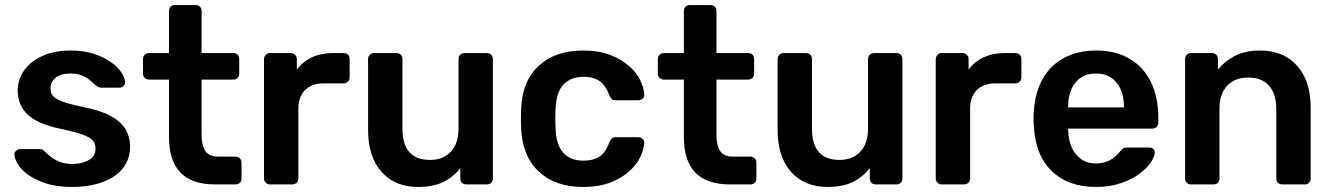

<svg xmlns="http://www.w3.org/2000/svg" viewBox="-20 -730 5269 760"><path d="M264 10Q203 10 160.5 -4.5Q118 -19 90.5 -39Q63 -59 50.5 -80.5Q38 -102 37 -116Q36 -127 44 -133.5Q52 -140 60 -140H139Q143 -140 146 -139Q149 -138 154 -133Q163 -125 173.5 -115.5Q184 -106 197 -98.5Q210 -91 227 -86Q244 -81 266 -81Q305 -81 331.5 -96.5Q358 -112 358 -141Q358 -156 352 -167Q346 -178 330 -187Q314 -196 286.5 -204Q259 -212 216 -221Q130 -239 90 -276Q50 -313 50 -374Q50 -403 63.5 -431Q77 -459 103 -481Q129 -503 168 -516.5Q207 -530 259 -530Q313 -530 353 -516.5Q393 -503 420 -483.5Q447 -464 460.5 -443Q474 -422 475 -407Q476 -396 469 -389.5Q462 -383 453 -383H380Q374 -383 370 -385Q366 -387 362 -390Q353 -397 344 -405.5Q335 -414 323.5 -421.5Q312 -429 296.5 -434Q281 -439 259 -439Q220 -439 200 -422.5Q180 -406 180 -381Q180 -368 184.5 -358Q189 -348 203.5 -339Q218 -330 245 -322Q272 -314 316 -305Q366 -295 400.5 -279.5Q435 -264 456 -244Q477 -224 486 -199.5Q495 -175 495 -148Q495 -114 480 -85Q465 -56 436 -35Q407 -14 363.5 -2Q320 10 264 10Z M831 0Q649 0 649 -187V-415H570Q560 -415 553 -421.5Q546 -428 546 -439V-496Q546 -507 553 -513.5Q560 -520 570 -520H649V-686Q649 -697 655.5 -703.5Q662 -710 673 -710H754Q765 -710 771.5 -703.5Q778 -697 778 -686V-520H903Q914 -520 920.5 -513.5Q927 -507 927 -496V-439Q927 -428 920.5 -421.5Q914 -415 903 -415H778V-197Q778 -155 792.5 -132.5Q807 -110 843 -110H912Q923 -110 929.5 -103Q936 -96 936 -86V-24Q936 -13 929.5 -6.5Q923 0 912 0Z M1049 0Q1039 0 1032 -6.5Q1025 -13 1025 -24V-495Q1025 -506 1032 -513Q1039 -520 1049 -520H1130Q1141 -520 1148 -513Q1155 -506 1155 -495V-454Q1178 -486 1214.5 -503Q1251 -520 1299 -520H1340Q1351 -520 1357.5 -513.5Q1364 -507 1364 -496V-424Q1364 -414 1357.5 -407Q1351 -400 1340 -400H1262Q1214 -400 1187.5 -373.5Q1161 -347 1161 -299V-24Q1161 -13 1154 -6.5Q1147 0 1136 0Z M1635 10Q1543 10 1490 -50Q1437 -110 1437 -215V-496Q1437 -507 1444 -513.5Q1451 -520 1461 -520H1549Q1560 -520 1566.5 -513.5Q1573 -507 1573 -496V-221Q1573 -97 1682 -97Q1734 -97 1764.5 -129.5Q1795 -162 1795 -221V-496Q1795 -507 1802 -513.5Q1809 -520 1820 -520H1907Q1918 -520 1924.5 -513.5Q1931 -507 1931 -496V-24Q1931 -13 1924.5 -6.5Q1918 0 1907 0H1826Q1815 0 1808.5 -6.5Q1802 -13 1802 -24V-65Q1776 -30 1735.5 -10Q1695 10 1635 10Z M2288 10Q2178 10 2113 -50.5Q2048 -111 2043 -220Q2042 -235 2042 -259.5Q2042 -284 2043 -300Q2047 -409 2112.5 -469.5Q2178 -530 2288 -530Q2351 -530 2396.5 -512Q2442 -494 2471.5 -467.5Q2501 -441 2515 -411Q2529 -381 2530 -357Q2531 -346 2523.5 -339.5Q2516 -333 2506 -333H2418Q2407 -333 2402 -337.5Q2397 -342 2392 -353Q2377 -393 2352.5 -409.5Q2328 -426 2290 -426Q2239 -426 2210 -395Q2181 -364 2179 -295Q2178 -277 2178 -258Q2178 -239 2179 -225Q2181 -156 2210 -125Q2239 -94 2290 -94Q2328 -94 2353 -110.5Q2378 -127 2392 -167Q2397 -178 2402 -182.5Q2407 -187 2418 -187H2506Q2516 -187 2523.5 -180.5Q2531 -174 2530 -163Q2529 -141 2515.5 -111Q2502 -81 2473 -54Q2444 -27 2398.5 -8.5Q2353 10 2288 10Z M2869 0Q2687 0 2687 -187V-415H2608Q2598 -415 2591 -421.5Q2584 -428 2584 -439V-496Q2584 -507 2591 -513.5Q2598 -520 2608 -520H2687V-686Q2687 -697 2693.5 -703.5Q2700 -710 2711 -710H2792Q2803 -710 2809.5 -703.5Q2816 -697 2816 -686V-520H2941Q2952 -520 2958.5 -513.5Q2965 -507 2965 -496V-439Q2965 -428 2958.5 -421.5Q2952 -415 2941 -415H2816V-197Q2816 -155 2830.5 -132.5Q2845 -110 2881 -110H2950Q2961 -110 2967.5 -103Q2974 -96 2974 -86V-24Q2974 -13 2967.5 -6.5Q2961 0 2950 0Z M3256 10Q3164 10 3111 -50Q3058 -110 3058 -215V-496Q3058 -507 3065 -513.5Q3072 -520 3082 -520H3170Q3181 -520 3187.5 -513.5Q3194 -507 3194 -496V-221Q3194 -97 3303 -97Q3355 -97 3385.5 -129.5Q3416 -162 3416 -221V-496Q3416 -507 3423 -513.5Q3430 -520 3441 -520H3528Q3539 -520 3545.5 -513.5Q3552 -507 3552 -496V-24Q3552 -13 3545.5 -6.5Q3539 0 3528 0H3447Q3436 0 3429.5 -6.5Q3423 -13 3423 -24V-65Q3397 -30 3356.5 -10Q3316 10 3256 10Z M3708 0Q3698 0 3691 -6.5Q3684 -13 3684 -24V-495Q3684 -506 3691 -513Q3698 -520 3708 -520H3789Q3800 -520 3807 -513Q3814 -506 3814 -495V-454Q3837 -486 3873.5 -503Q3910 -520 3958 -520H3999Q4010 -520 4016.5 -513.5Q4023 -507 4023 -496V-424Q4023 -414 4016.5 -407Q4010 -400 3999 -400H3921Q3873 -400 3846.5 -373.5Q3820 -347 3820 -299V-24Q3820 -13 3813 -6.5Q3806 0 3795 0Z M4318 10Q4207 10 4142 -54Q4077 -118 4072 -236Q4071 -246 4071 -261.5Q4071 -277 4072 -286Q4075 -343 4093 -388Q4111 -433 4142.5 -464.5Q4174 -496 4218.5 -513Q4263 -530 4318 -530Q4379 -530 4425 -510.5Q4471 -491 4502 -456Q4533 -421 4549 -372.5Q4565 -324 4565 -266V-245Q4565 -234 4558 -227.5Q4551 -221 4540 -221H4208Q4208 -196 4214 -171Q4220 -146 4233.5 -126.5Q4247 -107 4267.5 -95Q4288 -83 4317 -83Q4338 -83 4354 -88Q4370 -93 4381.5 -100.5Q4393 -108 4400.5 -116Q4408 -124 4412 -129Q4421 -140 4426.5 -143Q4432 -146 4443 -146H4529Q4539 -146 4545.5 -140Q4552 -134 4551 -125Q4550 -109 4534.5 -86Q4519 -63 4489.5 -41.5Q4460 -20 4417 -5Q4374 10 4318 10ZM4208 -305H4429V-308Q4429 -366 4400 -402.5Q4371 -439 4318 -439Q4265 -439 4236.5 -402.5Q4208 -366 4208 -308Z M4695 0Q4685 0 4678 -6.5Q4671 -13 4671 -24V-496Q4671 -507 4678 -513.5Q4685 -520 4695 -520H4777Q4787 -520 4794 -513.5Q4801 -507 4801 -496V-455Q4827 -487 4867.5 -508.5Q4908 -530 4968 -530Q5060 -530 5114 -470Q5168 -410 5168 -305V-24Q5168 -13 5161.5 -6.5Q5155 0 5144 0H5056Q5045 0 5038.5 -6.5Q5032 -13 5032 -24V-299Q5032 -358 5003.5 -390.5Q4975 -423 4921 -423Q4868 -423 4837.5 -390.5Q4807 -358 4807 -299V-24Q4807 -13 4800.5 -6.5Q4794 0 4783 0Z"/></svg>

Font: Fz Rubik Med
Style: Regular
Weight: 500
Designer: Hubert and Fischer
Foundry: Hubert and Fischer
Version: Vit hóa bi FontZin.com